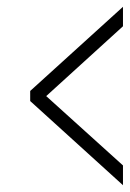

<svg xmlns="http://www.w3.org/2000/svg" viewBox="-20 -504 384 568"><path d="M69.3 -205.1 343.8 43.9V-14.6L116.7 -219.7L343.8 -426.3V-483.9L69.3 -234.9Z"/></svg>

Font: Meera New
Style: Regular
Weight: 400
Designer: Hussain K H
Foundry: RIT
Version: 1.4.1